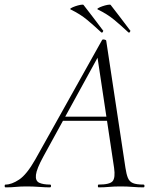

<svg xmlns="http://www.w3.org/2000/svg" viewBox="-58 -808 677 828"><path d="M-34 0Q-38 0 -38 -6Q-38 -12 -34 -12Q-8 -12 24.5 -33.5Q57 -55 94 -120L382 -635Q384 -639 391.5 -637.5Q399 -636 400 -633L483 -84Q487 -57 493.5 -41Q500 -25 515 -18.5Q530 -12 561 -12Q565 -12 565 -6Q565 0 561 0Q538 0 514 -2Q490 -4 462 -4Q434 -4 412.5 -2Q391 0 367 0Q364 0 364 -6Q364 -12 367 -12Q416 -12 428 -27Q440 -42 434 -84L361 -570L378 -587L129 -133Q100 -80 97 -54Q94 -28 111 -20Q128 -12 158 -12Q162 -12 162 -6Q162 0 157 0Q138 0 111 -2Q84 -4 58 -4Q29 -4 10.5 -2Q-8 0 -34 0ZM199 -287 214 -305H428L430 -287ZM495 -669Q464 -698 434.5 -722.5Q405 -747 364 -767Q359 -769 365.5 -773Q372 -777 383.5 -781Q395 -785 405.5 -787Q416 -789 419 -787Q441 -759 461 -732.5Q481 -706 503 -677Q506 -676 502.5 -670.5Q499 -665 495 -669ZM378 -669Q347 -698 317.5 -722.5Q288 -747 247 -767Q242 -769 248.5 -773Q255 -777 266.5 -781Q278 -785 288.5 -787Q299 -789 302 -787Q324 -759 344 -732.5Q364 -706 386 -677Q389 -676 385.5 -670.5Q382 -665 378 -669Z"/></svg>

Font: Cormorant Garamond Light
Style: Italic
Weight: 300
Italic angle: -10°
Designer: Christian Thalmann (Catharsis Fonts)
Foundry: Catharsis Fonts
Version: Version 4.001